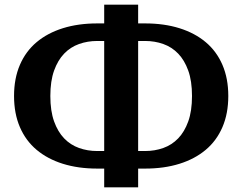

<svg xmlns="http://www.w3.org/2000/svg" viewBox="-20 -760 1035 820"><path d="M570 40H425V-40H395Q314 -40 248.5 -60.5Q183 -81 136.5 -120Q90 -159 65 -217Q40 -275 40 -350Q40 -425 65 -483Q90 -541 136.5 -580Q183 -619 248.5 -639.5Q314 -660 395 -660H425V-740H570V-660H600Q681 -660 746.5 -639.5Q812 -619 858.5 -580Q905 -541 930 -483Q955 -425 955 -350Q955 -275 930 -217Q905 -159 858.5 -120Q812 -81 746.5 -60.5Q681 -40 600 -40H570ZM570 -115H600Q641 -115 677.5 -128Q714 -141 741 -169Q768 -197 784 -241.5Q800 -286 800 -350Q800 -414 784 -458.5Q768 -503 741 -531Q714 -559 677.5 -572Q641 -585 600 -585H570ZM425 -585H395Q354 -585 317.5 -572Q281 -559 254 -531Q227 -503 211 -458.5Q195 -414 195 -350Q195 -286 211 -241.5Q227 -197 254 -169Q281 -141 317.5 -128Q354 -115 395 -115H425Z"/></svg>

Font: Prosto One
Style: Regular
Weight: 400
Designer: Pavel Emelyanov and Jovanny lemonad
Foundry: Pavel Emelyanov and Jovanny Lemonad
Version: Version 1.001